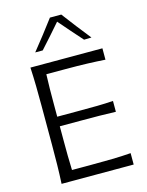

<svg xmlns="http://www.w3.org/2000/svg" viewBox="-145 -1098 909 1186"><g transform="rotate(-15 309.5 -505.5)"><path d="M97.3 0H558.4V-72.9Q501.3 -68.5 439.1 -67.2Q376.9 -66 307.6 -66H181.6Q179.7 -112.6 179.2 -158.7Q178.7 -204.8 178.7 -258V-346.3H307.6Q378.9 -346.3 431.6 -345.8Q484.3 -345.3 536.5 -343.2V-412.5Q487.2 -409.1 434.2 -408.3Q381.3 -407.6 308.5 -407.6H178.7V-484.4Q178.7 -538.3 179.2 -584.7Q179.7 -631.1 181.6 -678.4H301Q383.4 -678.4 444.1 -676.4Q504.7 -674.3 557.6 -670.7V-743.5H97.3Q100.6 -680.9 101.6 -623Q102.6 -565 102.6 -495.5V-246.5Q102.6 -177.8 101.6 -120.1Q100.6 -62.4 97.3 0ZM462 -824.3 509.5 -825.5Q472.2 -871.8 436.4 -918.3Q400.5 -964.7 366.1 -1010.6H293.5Q259.2 -964.7 223.4 -918.7Q187.5 -872.7 150.2 -826.3H198.1Q232.2 -864 265 -900.8Q297.8 -937.6 329.9 -974.9Q362.1 -937.5 395.2 -899.8Q428.3 -862 462 -824.3Z"/></g></svg>

Font: Pinar-VF
Style: Regular
Weight: 300
Designer: Amin Abedi
Version: Version 3.0